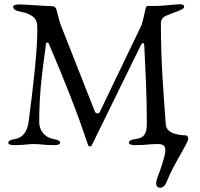

<svg xmlns="http://www.w3.org/2000/svg" viewBox="-20 -676 939 901"><path d="M732 205C744 205 755 195 760 182C794 94 863 -3 863 -25C863 -33 860 -41 849 -41C821 -42 761 -48 758 -92C747 -243 735 -382 735 -568C735 -583 745 -596 759 -602C777 -610 800 -618 818 -625C838 -633 844 -637 844 -646C844 -655 829 -656 823 -656C800 -656 749 -648 709 -648H673C668 -648 665 -643 663 -635C659 -614 651 -582 645 -560L448 -150C446 -146 442 -144 438 -144C433 -144 427 -147 425 -153L267 -554C257 -579 252 -607 245 -631C242 -641 235 -647 226 -647C200 -647 102 -655 76 -655C56 -655 42 -654 42 -644C42 -635 51 -627 64 -624C102 -616 150 -606 154 -561C155 -551 155 -538 155 -528C155 -444 138 -282 114 -102C107 -55 85 -30 52 -24C29 -20 19 -15 19 -6C19 2 31 5 48 5C102 5 103 0 139 0C176 0 179 5 233 5C250 5 262 2 262 -6C262 -15 252 -20 229 -24C188 -32 164 -66 164 -102C164 -238 177 -330 196 -471C197 -475 199 -476 202 -476C205 -476 208 -475 209 -471C284 -296 341 -152 393 4C395 9 398 11 402 11C406 11 410 9 411 5L641 -464C645 -471 648 -474 651 -474C654 -474 656 -471 657 -464C663 -329 669 -240 669 -96C669 -49 657 -29 618 -24C595 -21 585 -15 585 -6C585 2 597 5 614 5C668 5 678 0 719 0C746 0 756 8 756 29C756 52 737 111 719 156C715 166 713 176 713 185C713 198 720 205 732 205Z"/></svg>

Font: EB Garamond
Style: Regular
Weight: 400
Designer: Georg Duffner and Octavio Pardo
Foundry: Georg Duffner
Version: Version 1.000;PS 001.000;hotconv 1.0.88;makeotf.lib2.5.64775